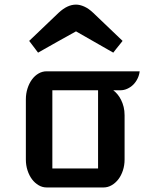

<svg xmlns="http://www.w3.org/2000/svg" viewBox="-20 -825 663 845"><path d="M93.8 -387.2Q93.8 -413.1 101.1 -435.8Q108.4 -458.5 120.8 -475.3Q133.3 -492.2 149.9 -501.7Q166.5 -511.2 185.5 -511.2H594.7Q592.8 -494.1 585.2 -478.8Q577.6 -463.4 566.2 -452.1Q554.7 -440.9 540 -434.3Q525.4 -427.7 509.3 -427.7H478.5Q487.8 -420.9 496.8 -410.2Q505.9 -399.4 512.9 -385.3Q520 -371.1 524.2 -354.2Q528.3 -337.4 528.3 -317.9V-123Q528.3 -97.7 521 -75.2Q513.7 -52.7 501 -36.1Q488.3 -19.5 471.4 -9.8Q454.6 0 435.5 0H185.5Q166.5 0 149.9 -9.8Q133.3 -19.5 120.8 -36.1Q108.4 -52.7 101.1 -75.2Q93.8 -97.7 93.8 -123ZM411.6 -83.5V-427.7H210.4V-83.5ZM314.5 -687Q273.4 -664.6 231.2 -640.6Q189 -616.7 147.5 -593.3Q136.7 -608.4 127.7 -619.6Q118.7 -630.9 108.4 -645L237.8 -768.6Q257.8 -787.1 276.6 -795.9Q295.4 -804.7 314.5 -804.7Q331.5 -804.7 350.8 -796.1Q370.1 -787.6 390.1 -768.6L519.5 -645Q513.7 -637.2 508.5 -631.1Q503.4 -625 498.8 -619.1Q494.1 -613.3 489.3 -607.2Q484.4 -601.1 478.5 -593.3Z"/></svg>

Font: Atomic Age
Style: Regular
Weight: 400
Designer: James Grieshaber
Foundry: James Grieshaber
Version: Version 1.008; ttfautohint (v1.4.1) -l 6 -r 46 -G 0 -x 0 -H 